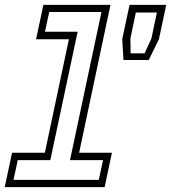

<svg xmlns="http://www.w3.org/2000/svg" viewBox="-54 -770 704 790"><path d="M-34.5 0 -4.5 -141.5H130.5L229.5 -608.5H94.5L124.5 -750H400.5L271.5 -141.5H406.5L376.5 0ZM1.5 -30H352.5L370 -111H234L363.5 -720.5H148.5L131 -639.5H265.5L153 -111H19ZM454 -523 449 -609 479 -750H630L600 -609L558 -523ZM483.5 -550.5H541L569 -611.5L591.5 -718.5H505L482.5 -611.5Z"/></svg>

Font: Tourney Thin Light
Style: Italic
Weight: 300
Italic angle: -12°
Version: Version 1.015